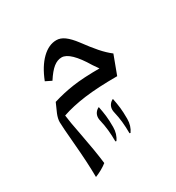

<svg xmlns="http://www.w3.org/2000/svg" viewBox="-170 -635 830 908"><g transform="rotate(-30 244.5 -181.5)"><path d="M153.8 132.8Q126 154.8 86.9 170.4Q86.4 93.3 76.7 -16.6Q67.9 -117.7 67.9 -139.6Q67.9 -158.7 77.6 -182.6Q87.4 -206.5 99.6 -232.4Q154.8 -249.5 212.4 -257.8Q270 -266.1 357.9 -266.1L336.9 -296.4Q274.4 -400.9 228.5 -400.9Q205.1 -400.9 183.3 -383.5Q161.6 -366.2 136.2 -326.7L103.5 -342.8Q129.9 -410.2 167.7 -447Q205.6 -483.9 247.6 -483.9Q270 -483.9 291.7 -468Q313.5 -452.1 338.9 -418.5Q371.6 -374 397.7 -344.2Q423.8 -314.5 450.2 -294.4L412.1 -192.4Q306.2 -192.4 233.9 -182.9Q161.6 -173.3 106 -154.3L112.8 -108.4L126 -37.6Q145 60.1 153.8 132.8ZM222.2 -532.7ZM293 -85ZM340.8 -109.4Q346.7 -80.1 349.6 -55.7Q352.5 -31.2 352.5 5.9Q352.5 43.9 332.5 71.8L327.6 70.3Q327.6 3.4 314.9 -48.8Q312.5 -58.6 312.5 -65.9Q312.5 -81.1 320.3 -92.5Q328.1 -104 340.8 -109.4ZM263.7 -109.4Q269.5 -80.1 272.5 -55.7Q275.4 -31.2 275.4 5.9Q275.4 43.9 255.4 71.8L250.5 70.3Q250.5 3.4 237.8 -48.8Q235.4 -58.6 235.4 -65.9Q235.4 -81.1 243.2 -92.5Q251 -104 263.7 -109.4ZM289.6 86.4ZM293 -133.8Z"/></g></svg>

Font: Noto Naskh Arabic UI
Style: Regular
Weight: 400
Designer: Monotype Design team
Foundry: Monotype Imaging Inc.
Version: Version 1.05